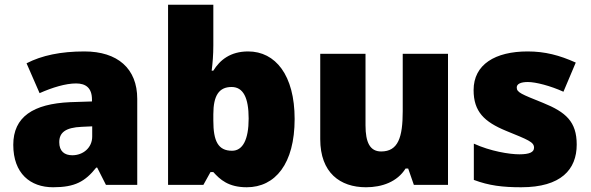

<svg xmlns="http://www.w3.org/2000/svg" viewBox="-20 -780 2493 810"><path d="M336 -563C236 -563 156 -546 92 -513L147 -387C201 -411 257 -428 301 -428C342 -428 368 -409 368 -360V-352L276 -349C120 -342 36 -287 36 -169C36 -48 108 10 204 10C296 10 339 -14 386 -73H390L427 0H559V-363C559 -491 476 -563 336 -563ZM325 -245 369 -247V-204C369 -157 331 -125 285 -125C252 -125 230 -142 230 -180C230 -220 255 -242 325 -245Z M880 -588V-760H689V0H838L868 -54H880C908 -23 943 10 1021 10C1141 10 1223 -89 1223 -278C1223 -463 1142 -563 1027 -563C952 -563 908 -527 880 -482H873C877 -513 880 -549 880 -588ZM957 -413C1006 -413 1029 -368 1029 -280C1029 -191 1004 -144 959 -144C900 -144 880 -185 880 -271V-298C880 -377 904 -413 957 -413Z M1870 -553H1679V-311C1679 -201 1660 -141 1588 -141C1541 -141 1522 -179 1522 -251V-553H1331V-193C1331 -51 1415 10 1524 10C1592 10 1656 -13 1691 -69H1702L1726 0H1870Z M2413 -170C2413 -267 2367 -307 2271 -346C2179 -383 2160 -390 2160 -411C2160 -426 2177 -434 2207 -434C2240 -434 2302 -418 2357 -393L2409 -516C2340 -547 2279 -563 2206 -563C2069 -563 1978 -508 1978 -400C1978 -309 2023 -266 2115 -228C2208 -190 2233 -181 2233 -157C2233 -138 2214 -129 2171 -129C2129 -129 2049 -142 1979 -174V-21C2043 3 2100 10 2179 10C2347 10 2413 -65 2413 -170Z"/></svg>

Font: Noto Sans Bengali Black
Style: Regular
Weight: 900
Designer: Jelle Bosma - Monotype Design Team
Foundry: Monotype Imaging Inc.
Version: Version 2.003